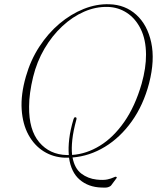

<svg xmlns="http://www.w3.org/2000/svg" viewBox="-20 -731 741 904"><path d="M494.5 -711Q569.5 -709 621.8 -661.5Q674 -614 692 -531Q710 -448 682 -339Q655 -236 600.5 -159.8Q546 -83.5 474 -39.8Q402 4 321.5 10.5Q331.5 62.5 362.8 86.2Q394 110 435 114.5Q467 118 485.8 113.8Q504.5 109.5 513.8 104.8Q523 100 526.5 101.5Q532 103 528.5 108L504 141Q499 147.5 488.5 150.5Q478 153.5 457 152Q396 150 355.2 115Q314.5 80 305 11.5Q295.5 11.5 285.5 11.5Q230.5 9.5 186 -18.2Q141.5 -46 114 -96.2Q86.5 -146.5 82 -216.2Q77.5 -286 102 -371Q124 -448 165.2 -511.2Q206.5 -574.5 260.2 -619.8Q314 -665 374.2 -689Q434.5 -713 494.5 -711ZM294.5 -1Q299 -1 304 -1Q301 -35 306 -77.2Q311 -119.5 326 -169.5Q327 -173 329 -176.2Q331 -179.5 335.5 -179Q342.5 -178 339.5 -167.5Q325 -114.5 320.5 -73.5Q316 -32.5 319.5 -1.5Q387 -6 450.2 -44.8Q513.5 -83.5 564.8 -156.8Q616 -230 647 -337Q668 -412 667.5 -474.5Q667 -545 642.5 -594.5Q618 -644 577.5 -670.5Q537 -697 487.5 -698.5Q431 -700 376 -676Q321 -652 273 -607.2Q225 -562.5 189.2 -501.5Q153.5 -440.5 136 -369Q126.5 -330 121.8 -295.2Q117 -260.5 117 -229.5Q115.5 -119.5 164.8 -61.2Q214 -3 294.5 -1Z"/></svg>

Font: Fraunces 72pt S000 Thin
Style: Italic
Weight: 100
Italic angle: -16°
Version: Version 1.000; ttfautohint (v1.8.3)